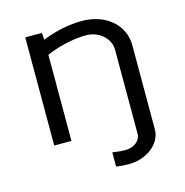

<svg xmlns="http://www.w3.org/2000/svg" viewBox="-107 -646 892 926"><g transform="rotate(-15 339.0 -183.0)"><path d="M99 0H185V-429.9C236.7 -453.1 315.1 -474 384 -474C449.1 -474 502 -427.4 502 -370V50C502 83 468.4 110 427 110C405.5 110 383.2 107.9 361 104.4V175.5C382.3 178.5 403.8 180 425 180C513.3 180 588 122 588 50V-370C588 -472.1 501.5 -546 382 -546C314.5 -546 242.6 -529.2 184.7 -505.2L182 -540H99Z"/></g></svg>

Font: Resamitz
Style: Bold
Weight: 700
Designer: gluk
Foundry: gluk
Version: Version 0.047